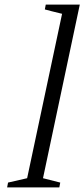

<svg xmlns="http://www.w3.org/2000/svg" viewBox="-20 -815 367 835"><path d="M167 -40 242 -21 238 0H11L15 -21L98 -40L250 -755Q192 -769 175 -774L179 -795H327Z"/></svg>

Font: Afta serif
Style: Italic
Weight: 400
Italic angle: -12°
Designer: parq.ink
Foundry: Oriol Esparraguera Font
Version: Version 1.000